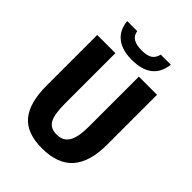

<svg xmlns="http://www.w3.org/2000/svg" viewBox="-238 -950 1076 1076"><g transform="rotate(45 300.0 -412.0)"><path d="M292.5 9.8Q172.4 9.8 117.7 -55.7Q63 -121.1 63 -257.8V-658.7H207V-259.3Q207 -173.8 226.8 -138.4Q246.6 -103 296.4 -103Q347.2 -103 370.1 -140.6Q393.1 -178.2 393.1 -264.2V-658.7H537.1V-265.1Q537.1 -125.5 476.8 -57.9Q416.5 9.8 292.5 9.8ZM298.8 -696.8Q220.2 -696.8 176.3 -732.2Q132.3 -767.6 127 -832.5H206.5Q213.9 -773.4 299.8 -773.4Q342.8 -773.4 364.3 -787.6Q385.7 -801.8 392.6 -832.5H472.7Q456.1 -696.8 298.8 -696.8Z"/></g></svg>

Font: Liberation Mono
Style: Bold
Weight: 700
Monospace: yes
Designer: Steve Matteson
Foundry: Ascender Corporation
Version: Version 2.1.5